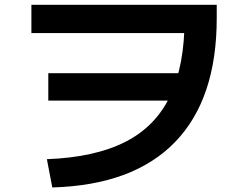

<svg xmlns="http://www.w3.org/2000/svg" viewBox="-20 -754 1040 815"><path d="M179 -78.3Q382.4 -86 511.7 -151.6Q641 -217.3 702.4 -347Q763.7 -476.7 763.7 -677L830 -613.7H113.3V-733.7H900V-677Q900 -333.3 722.7 -150.7Q545.3 32 202 41.7ZM185 -327V-443.3H805V-327Z"/></svg>

Font: M PLUS 2 Thin
Style: Regular
Weight: 100
Designer: Coji Morishita
Foundry: UNDERFOREST DESIGN
Version: Version 1.001